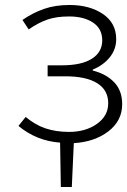

<svg xmlns="http://www.w3.org/2000/svg" viewBox="-20 -561 510 770"><path d="M221 11Q126 4 54 -56L83 -92Q121 -60 163 -46Q205 -32 257 -32Q323 -32 368.5 -64Q414 -96 414 -147Q414 -200 369.5 -227.5Q325 -255 242 -255H171V-299H227Q307 -299 348.5 -325.5Q390 -352 390 -399Q390 -446 353 -470.5Q316 -495 257 -495Q206 -495 170 -482.5Q134 -470 95 -443L70 -481Q112 -510 157 -525.5Q202 -541 259 -541Q339 -541 392.5 -505Q446 -469 446 -404Q446 -363 420 -331Q394 -299 352 -282V-278Q405 -265 437.5 -231.5Q470 -198 470 -143Q470 -77 415 -34.5Q360 8 276 13L268 189H224Z"/></svg>

Font: Nebula Sans Light
Style: Regular
Weight: 300
Designer: Paul D. Hunt for Adobe (as Source Sans)
Foundry: Nebula Entertainment & Broadcasting LLC
Version: Version 1.010